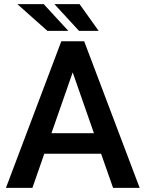

<svg xmlns="http://www.w3.org/2000/svg" viewBox="-20 -911 706 931"><path d="M8.8 0ZM470.2 -165.5H194.8L137.2 0H8.8L277.3 -710.9H388.2L657.2 0H528.3ZM229.5 -265.1H435.5L332.5 -560.1ZM311.5 -761.2H210L64 -891.1H191.9ZM458.5 -761.2H363.3L243.7 -891.1H365.7Z"/></svg>

Font: Roboto Medium
Style: Regular
Weight: 500
Designer: Google
Version: Version 2.134; 2016; ttfautohint (v1.6)